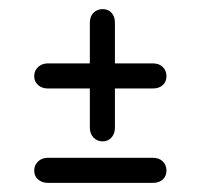

<svg xmlns="http://www.w3.org/2000/svg" viewBox="-20 -401 440 421"><path d="M85 -207Q72 -207 63.5 -214.5Q55 -222 55 -234Q55 -246 63.5 -254Q72 -262 85 -262H177V-351Q177 -365 185 -373Q193 -381 205 -381Q217 -381 224.5 -373Q232 -365 232 -351V-262H315Q329 -262 337 -254Q345 -246 345 -234Q345 -222 337 -214.5Q329 -207 315 -207H232V-121Q232 -108 224.5 -99.5Q217 -91 205 -91Q193 -91 185 -99.5Q177 -108 177 -121V-207ZM315 0H85Q72 0 63.5 -7.5Q55 -15 55 -27Q55 -39 63.5 -47Q72 -55 85 -55H315Q329 -55 337 -47Q345 -39 345 -27Q345 -15 337 -7.5Q329 0 315 0Z"/></svg>

Font: Dongle
Style: Regular
Weight: 400
Designer: Yanghee Ryu
Foundry: Yanghee Ryu
Version: Version 2.000